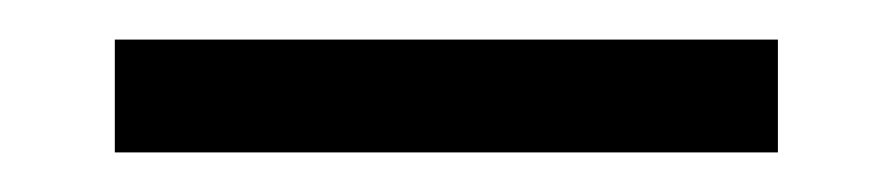

<svg xmlns="http://www.w3.org/2000/svg" viewBox="-20 -271 450 97"><path d="M38 -194V-251H373V-194Z"/></svg>

Font: Glacial Indifference
Style: Regular
Weight: 400
Designer: Alfredo Marco Pradil
Version: Version 1.00